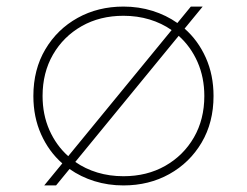

<svg xmlns="http://www.w3.org/2000/svg" viewBox="-20 -548 751 584"><path d="M114.5 16H150.5L191.5 -34Q225.5 -10 267.2 3Q309 16 355.5 16Q433 16 495 -18.5Q557 -53 593.2 -114.2Q629.5 -175.5 629.5 -256Q629.5 -320 606 -372.5Q582.5 -425 541.5 -461L596.5 -528H560.5L519.5 -478Q485.5 -502 443.8 -515Q402 -528 355.5 -528Q278 -528 216 -493.5Q154 -459 117.8 -397.8Q81.5 -336.5 81.5 -256Q81.5 -192 105 -139.5Q128.5 -87 169.5 -51ZM109.5 -256Q109.5 -327 141.2 -382Q173 -437 228.5 -468.5Q284 -500 355.5 -500Q397.5 -500 434.8 -488.8Q472 -477.5 502 -456.5L187.5 -73Q151 -105.5 130.2 -152.5Q109.5 -199.5 109.5 -256ZM355.5 -12Q313.5 -12 276.2 -23.2Q239 -34.5 209 -55.5L523.5 -439Q560 -406.5 580.8 -359.5Q601.5 -312.5 601.5 -256Q601.5 -185 569.8 -130Q538 -75 482.5 -43.5Q427 -12 355.5 -12Z"/></svg>

Font: Spartan Thin
Style: Regular
Weight: 100
Designer: Matt Bailey, Mirko Velimirovic
Foundry: Matt Bailey
Version: Version 1.003; ttfautohint (v1.8.3)